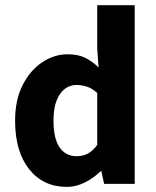

<svg xmlns="http://www.w3.org/2000/svg" viewBox="-20 -721 613 753"><path d="M242.1 12Q149.6 12 94.4 -57.4Q39.2 -126.9 39.2 -247.9Q39.2 -329 68.7 -387.2Q98.2 -445.3 145.4 -476.7Q192.7 -508.1 244.9 -508.1Q286.5 -508.1 314.2 -494.3Q341.9 -480.4 366.6 -456.4L361.3 -531.5V-700.6H508.3V0H388.3L377.7 -49.2H374.1Q348.2 -23.3 313.2 -5.6Q278.1 12 242.1 12ZM280.4 -108.3Q304.2 -108.3 323.9 -118.3Q343.5 -128.4 361.3 -152.7V-356.4Q341.9 -374.3 320.9 -381.1Q299.9 -387.8 279.2 -387.8Q255.4 -387.8 235.1 -373.1Q214.7 -358.3 202.3 -327.5Q189.8 -296.7 189.8 -249.5Q189.8 -176.9 214 -142.6Q238.1 -108.3 280.4 -108.3Z"/></svg>

Font: Source Sans 3 Variable
Style: Regular
Weight: 200
Designer: Paul D. Hunt
Foundry: Adobe Systems Incorporated
Version: Version 3.026